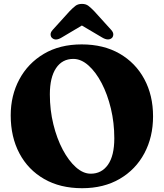

<svg xmlns="http://www.w3.org/2000/svg" viewBox="-20 -947 842 986"><path d="M399.5 -719Q511.5 -719 593.8 -671.8Q676 -624.5 721 -541Q766 -457.5 766 -349.5Q766 -243.5 721.5 -160Q677 -76.5 595 -28.5Q513 19.5 401.5 19.5Q289 19.5 206.8 -27.8Q124.5 -75 79.8 -159.2Q35 -243.5 35 -354.5Q35 -456.5 79.2 -539.2Q123.5 -622 205.2 -670.5Q287 -719 399.5 -719ZM567 -237Q567 -316.5 549.5 -389.5Q532 -462.5 502 -520Q472 -577.5 434.2 -611Q396.5 -644.5 356.5 -644.5Q299.5 -644.5 267.8 -597Q236 -549.5 236 -462.5Q236 -382 254 -308.8Q272 -235.5 302.2 -178.5Q332.5 -121.5 369.8 -88.2Q407 -55 446 -55Q502 -55 534.5 -101.2Q567 -147.5 567 -237ZM554 -751.5Q535.5 -736 504.5 -754.5L400.5 -816L297 -754.5Q266 -735.5 248 -751.5Q240.5 -757.5 239.8 -769.2Q239 -781 251 -794L338 -890Q354 -906.5 367.2 -916.8Q380.5 -927 401 -927Q421 -927 434.2 -916.8Q447.5 -906.5 463.5 -890L550.5 -794Q562.5 -781 561.8 -769.2Q561 -757.5 554 -751.5Z"/></svg>

Font: Fraunces 9pt S050
Style: Bold
Weight: 700
Version: Version 1.000; ttfautohint (v1.8.3)